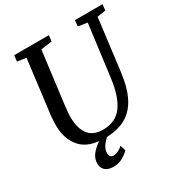

<svg xmlns="http://www.w3.org/2000/svg" viewBox="-214 -889 1155 1233"><g transform="rotate(-30 364.0 -273.0)"><path d="M660.5 -689 612.5 -306Q598 -191 559.8 -121.5Q521.5 -52 459.5 -21Q397.5 10 311.5 10Q194 10 138.2 -50.2Q82.5 -110.5 80 -208.5Q79.5 -227 80.2 -247.8Q81 -268.5 83.5 -290L133.5 -689L68 -698.5L73 -743H330L325.5 -699L243 -688L193.5 -299Q190 -271.5 188.5 -248Q187 -224.5 187.5 -204.5Q189.5 -131.5 223.2 -87.2Q257 -43 330 -43Q422 -43 471.2 -108.2Q520.5 -173.5 537.5 -306L587 -688L519 -699L523.5 -743H728L723.5 -699ZM266.5 197Q226.5 196.5 206.8 177Q187 157.5 187 130Q187 91 209 62.8Q231 34.5 261.8 13.5Q292.5 -7.5 320.5 -24L343.5 -35L359 -18Q325.5 8 300.2 37.8Q275 67.5 274.5 100.5Q274.5 134.5 303.5 134.5Q322 134.5 339.2 126Q356.5 117.5 373.5 102.5L386 143Q367.5 162.5 336.8 180Q306 197.5 266.5 197Z"/></g></svg>

Font: Merriweather
Style: Italic
Weight: 400
Italic angle: -7.8°
Designer: Eben Sorkin
Foundry: Eben Sorkin
Version: Version 2.100